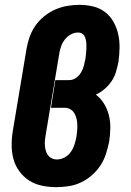

<svg xmlns="http://www.w3.org/2000/svg" viewBox="-20 -763 540 791"><path d="M212 8Q182 8 153 2Q124 -4 100.5 -19Q77 -34 60 -57Q43 -80 35.5 -107.5Q28 -135 28 -165Q28 -195 33 -225L89 -560Q93 -585 101.5 -609.5Q110 -634 125 -656Q140 -678 161.5 -695.5Q183 -713 207 -723.5Q231 -734 256 -738.5Q281 -743 307 -743Q336 -743 363.5 -736.5Q391 -730 412.5 -713.5Q434 -697 447.5 -673Q461 -649 467 -622Q473 -595 472.5 -565.5Q472 -536 468 -508Q464 -488 458 -467.5Q452 -447 440 -429Q428 -411 411 -396.5Q394 -382 375 -373Q395 -358 408.5 -336Q422 -314 428.5 -288.5Q435 -263 434.5 -235.5Q434 -208 430 -181Q425 -156 417 -130.5Q409 -105 394.5 -82.5Q380 -60 359 -41.5Q338 -23 313.5 -11.5Q289 0 263 4Q237 8 212 8ZM214 -106Q231 -106 246.5 -114.5Q262 -123 272 -137.5Q282 -152 287 -168Q292 -184 295 -200Q297 -213 298 -225.5Q299 -238 298.5 -250.5Q298 -263 295 -275Q292 -287 286 -297Q280 -307 269.5 -313Q259 -319 246 -319H190L208 -433H265Q280 -433 293 -442Q306 -451 314 -464.5Q322 -478 325.5 -492.5Q329 -507 332 -521Q333 -529 334 -537.5Q335 -546 335.5 -554Q336 -562 336 -570Q336 -578 335.5 -586Q335 -594 333 -601.5Q331 -609 327.5 -615.5Q324 -622 317 -625.5Q310 -629 302 -629Q286 -629 271.5 -621Q257 -613 247 -600Q237 -587 231.5 -571.5Q226 -556 224 -541L168 -206Q166 -195 165 -184Q164 -173 165 -162Q166 -151 169 -141Q172 -131 178 -123Q184 -115 193.5 -110.5Q203 -106 214 -106Z"/></svg>

Font: Iosevka Curly Slab HvObl
Style: Regular
Weight: 900
Italic angle: -9°
Monospace: yes
Designer: Belleve Invis
Foundry: Belleve Invis
Version: Version 11.1.0; ttfautohint (v1.8.3)